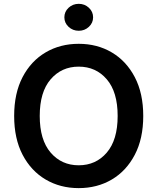

<svg xmlns="http://www.w3.org/2000/svg" viewBox="-20 -964 815 994"><path d="M387.4 9.9Q291.9 9.9 216.3 -34.6Q140.6 -79.2 96.9 -162.8Q53.3 -246.4 53.3 -363.6Q53.3 -481.2 96.9 -564.8Q140.6 -648.4 216.3 -692.8Q291.9 -737.2 387.4 -737.2Q483 -737.2 558.4 -692.8Q633.9 -648.4 677.7 -564.8Q721.6 -481.2 721.6 -363.6Q721.6 -246.1 677.7 -162.5Q633.9 -78.8 558.4 -34.4Q483 9.9 387.4 9.9ZM387.4 -108.3Q476.6 -108.3 532.8 -174Q589.1 -239.7 589.1 -363.6Q589.1 -487.9 532.8 -553.4Q476.6 -619 387.4 -619Q298.7 -619 242.2 -553.4Q185.7 -487.9 185.7 -363.6Q185.7 -239.7 242.2 -174Q298.7 -108.3 387.4 -108.3ZM387.8 -804.7Q356.9 -804.7 335 -825.1Q313.2 -845.5 313.2 -874.3Q313.2 -903.4 335 -923.8Q356.9 -944.2 387.8 -944.2Q418.3 -944.2 440.2 -923.8Q462 -903.4 462 -874.3Q462 -845.5 440.2 -825.1Q418.3 -804.7 387.8 -804.7Z"/></svg>

Font: Linik Sans SemiBold
Style: Regular
Weight: 600
Designer: Rasmus Andersson (font), Cristiano Sobral (main changes)
Foundry: rsms
Version: Version 3.018;June 1, 2022;FontCreator 14.0.0.2814 64-bit; t